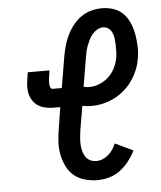

<svg xmlns="http://www.w3.org/2000/svg" viewBox="-53 -789 707 844"><g transform="rotate(-5 300.0 -367.5)"><path d="M345 8Q316 8 288.5 0.5Q261 -7 240.5 -24Q220 -41 208 -65.5Q196 -90 190.5 -117Q185 -144 186.5 -173Q188 -202 193 -231L208 -326H182Q164 -326 147 -329Q130 -332 115.5 -340Q101 -348 91 -361Q81 -374 76 -390Q71 -406 71 -424Q71 -442 74 -459L79 -491H175L170 -459Q169 -452 168.5 -444.5Q168 -437 168.5 -430Q169 -423 172 -416Q175 -409 182 -409H222L245 -546Q249 -569 255.5 -592.5Q262 -616 272.5 -638Q283 -660 299 -680.5Q315 -701 335.5 -715.5Q356 -730 380 -736.5Q404 -743 428 -743Q455 -743 480 -734.5Q505 -726 522.5 -707.5Q540 -689 550 -665Q560 -641 564.5 -615Q569 -589 570 -562Q571 -535 566 -508Q560 -470 540.5 -434.5Q521 -399 490.5 -372.5Q460 -346 422 -332.5Q384 -319 347 -319Q336 -319 325.5 -320Q315 -321 305 -323L287 -217Q285 -202 283.5 -187Q282 -172 282.5 -157Q283 -142 286.5 -128Q290 -114 297 -102Q304 -90 317 -83Q330 -76 345 -76Q359 -76 373 -81.5Q387 -87 398.5 -97Q410 -107 418.5 -119.5Q427 -132 433 -146L512 -108Q500 -84 483 -62Q466 -40 444 -23.5Q422 -7 396 0.5Q370 8 345 8ZM345 -403Q367 -403 389.5 -412.5Q412 -422 429.5 -438.5Q447 -455 457.5 -477Q468 -499 472 -521Q474 -535 474.5 -549Q475 -563 474.5 -577Q474 -591 472.5 -604.5Q471 -618 466 -630Q461 -642 450.5 -650.5Q440 -659 426 -659Q413 -659 400.5 -652Q388 -645 378.5 -634Q369 -623 363 -610.5Q357 -598 352 -585Q347 -572 344 -558.5Q341 -545 339 -532L318 -406Q325 -404 331.5 -403.5Q338 -403 345 -403Z"/></g></svg>

Font: Iosevka SS04 Medium Extended
Style: Italic
Weight: 500
Width: 7
Italic angle: -9°
Monospace: yes
Designer: Belleve Invis
Foundry: Belleve Invis
Version: Version 19.0.0; ttfautohint (v1.8.4)